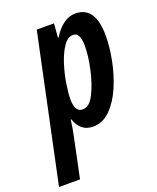

<svg xmlns="http://www.w3.org/2000/svg" viewBox="-201 -641 788 963"><g transform="rotate(-20 193.0 -159.0)"><path d="M149 -157Q149 -191 157 -241Q165 -291 181 -340.5Q197 -390 220 -423.5Q243 -457 272 -457Q309 -457 309 -384Q309 -333 294 -263.5Q279 -194 253 -141.5Q227 -89 191 -89Q149 -89 149 -157ZM57 236 100 31Q109 -8 116 -62H119Q143 10 210 10Q263 10 303.5 -31Q344 -72 371 -135.5Q398 -199 411.5 -269Q425 -339 425 -397Q425 -554 319 -554Q252 -554 199 -469H196L202 -544H110L-55 236Z"/></g></svg>

Font: Noto Sans Display Condensed
Style: Bold Italic
Weight: 700
Width: 3
Designer: Monotype Design team
Foundry: Monotype Imaging Inc.
Version: 1.000